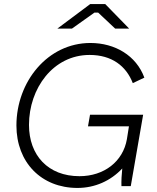

<svg xmlns="http://www.w3.org/2000/svg" viewBox="-20 -918 776 947"><path d="M362 9C448 9 526 -26 583 -87C580 -59 578 -24 579 0H625L686 -352H424L414 -295H616L606 -232C587 -121 493 -49 372 -49C217 -49 123 -152 123 -302C123 -482 242 -647 422 -647C531 -647 602 -593 635 -508L692 -535C652 -644 547 -706 426 -706C215 -706 61 -515 61 -299C61 -117 184 9 362 9ZM263 -777H335L446 -856H464L548 -777H617L499 -898H425Z"/></svg>

Font: Fixel Display Light
Style: Italic
Weight: 300
Italic angle: -10°
Designer: AlfaBravo + MacPaw
Foundry: Kyrylo Tkachov, Marchela Mozhyna, Serhii Makarenko, Maria Weinstein, Zakhar Kryvoshyya
Version: Version 1.210;Glyphs 3.2 (3217)